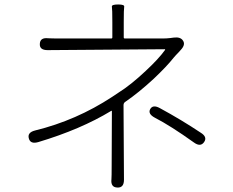

<svg xmlns="http://www.w3.org/2000/svg" viewBox="-20 -806 1040 858"><path d="M504 32Q474 31 478 -5Q479 -16 479 -67L480 -308Q480 -313 476 -310Q341 -228 151 -171Q116 -161 109 -187Q101 -214 137 -223Q321 -268 481 -373Q496 -383 511 -393Q564 -426 631 -489Q689 -543 717 -582Q720 -586 715 -586L193 -582Q156 -582 158 -610Q159 -639 195 -635Q203 -634 273 -634H477Q482 -634 482 -639V-707Q482 -766 480 -776Q478 -786 508 -786Q537 -786 535 -776Q533 -766 533 -707V-639Q533 -634 538 -634H707Q724 -634 741 -636L756 -638Q787 -642 798 -624Q810 -606 787 -582L778 -572Q766 -560 755 -547Q726 -510 668 -455Q600 -392 540 -351Q532 -346 532 -336L534 -3Q534 34 504 32ZM892 -171Q876 -148 847 -169Q742 -244 672 -280Q640 -297 651 -318Q663 -340 694 -323Q790 -271 877 -213Q908 -194 892 -171Z"/></svg>

Font: Resource Han Rounded KR Light
Style: Regular
Weight: 300
Designer: Cyano Hao (round all glyphs); Ryoko NISHIZUKA 西塚涼子 (kana, bopomofo & ideographs); Paul D. Hunt (Latin, Greek & Cyrillic)
Foundry: Cyano Hao
Version: 0.990